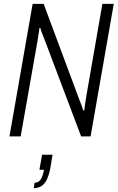

<svg xmlns="http://www.w3.org/2000/svg" viewBox="-20 -706 609 994"><path d="M29 0 149 -686H206L390 -192Q393 -185 397 -174Q401 -163 405 -152.5Q409 -142 411 -134H416Q418 -150 421 -171Q424 -192 427 -209L510 -686H569L449 0H400L211 -500Q207 -511 200 -528Q193 -545 189 -561H184Q183 -547 179.5 -528.5Q176 -510 174 -493L87 0ZM155 268 159 240Q179 240 190 224Q201 208 208 173H184L198 95H252L241 162Q234 199 223 222.5Q212 246 195 257Q178 268 155 268Z"/></svg>

Font: Archivo Condensed ExtraLight
Style: Italic
Weight: 250
Width: 3
Italic angle: -10°
Designer: Hector Gatti
Foundry: Omnibus-Type
Version: Version 2.001